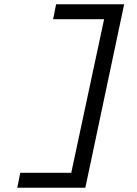

<svg xmlns="http://www.w3.org/2000/svg" viewBox="-20 -770 640 900"><path d="M61 110 75 40H314L468 -680H229L243 -750H562L380 110Z"/></svg>

Font: Geist Mono
Style: Italic
Weight: 400
Italic angle: -12°
Monospace: yes
Designer: Basement.studio, Andrés Briganti, Mateo Zaragoza
Foundry: Basement.studio, Vercel, Andrés Briganti, Guido Ferreyra, Mateo Zaragoza
Version: Version 1.500